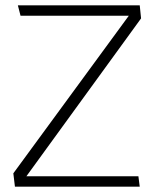

<svg xmlns="http://www.w3.org/2000/svg" viewBox="-20 -700 579 720"><path d="M499 -39H79L509 -631L504 -680H47L57 -641H463L30 -50L36 0H504Z"/></svg>

Font: Catamaran Thin Thin
Style: Regular
Weight: 250
Version: Version 2.000